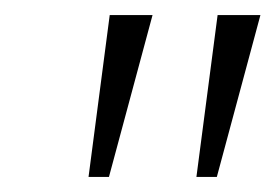

<svg xmlns="http://www.w3.org/2000/svg" viewBox="-20 -718 362 252"><path d="M321.8 -698.2 264.6 -485.8H237.8L265.6 -698.2ZM180.2 -698.2 123 -485.8H96.2L124 -698.2Z"/></svg>

Font: Sansation Light
Style: Light Italic
Weight: 300
Designer: Bernd Montag
Version: Version 1.301